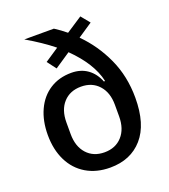

<svg xmlns="http://www.w3.org/2000/svg" viewBox="-145 -894 892 1012"><g transform="rotate(-20 301.0 -388.5)"><path d="M48 -261Q48 -340 76 -400.5Q104 -461 155.5 -494Q207 -527 276 -527Q329 -527 366.5 -500Q404 -473 423 -424L429 -427Q406 -530 300 -634L212 -575L174 -625L252 -677Q190 -727 104 -777H270Q303 -756 333 -731L423 -790L463 -741L381 -686Q457 -610 503 -509.5Q549 -409 549 -288Q549 -140 482 -63.5Q415 13 300 13Q223 13 166 -21Q109 -55 78.5 -117Q48 -179 48 -261ZM435 -225V-290Q435 -359 398 -400Q361 -441 299 -441Q237 -441 200 -400.5Q163 -360 163 -290V-225Q163 -155 200 -114Q237 -73 299 -73Q361 -73 398 -114Q435 -155 435 -225Z"/></g></svg>

Font: IBM Plex Sans JP Medm
Style: Regular
Weight: 500
Designer: Mike Abbink; Paul van der Laan; Pieter van Rosmalen; Wujin Sim; Yejin Wi; Jinhee Kim; Boomi Park; Yona Kim; Kichan Ma
Foundry: Sandoll Inc.
Version: Version 1.002